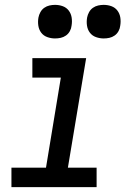

<svg xmlns="http://www.w3.org/2000/svg" viewBox="-20 -769 540 789"><path d="M27 0V-80H169L230 -450H113V-530H334L259 -80H377V0ZM406 -611Q390 -611 374.5 -616.5Q359 -622 349.5 -634.5Q340 -647 337.5 -663.5Q335 -680 338 -697Q340 -708 346 -719Q352 -730 362 -737Q372 -744 383.5 -746.5Q395 -749 406 -749Q423 -749 438 -743.5Q453 -738 462.5 -725.5Q472 -713 474.5 -696.5Q477 -680 474 -663Q473 -652 467 -641Q461 -630 451 -623Q441 -616 429.5 -613.5Q418 -611 406 -611ZM206 -611Q190 -611 174.5 -616.5Q159 -622 149.5 -634.5Q140 -647 137.5 -663.5Q135 -680 138 -697Q140 -708 146 -719Q152 -730 162 -737Q172 -744 183.5 -746.5Q195 -749 206 -749Q223 -749 238 -743.5Q253 -738 262.5 -725.5Q272 -713 274.5 -696.5Q277 -680 274 -663Q273 -652 267 -641Q261 -630 251 -623Q241 -616 229.5 -613.5Q218 -611 206 -611Z"/></svg>

Font: Iosevka Curly Medium Oblique
Style: Regular
Weight: 500
Italic angle: -9°
Monospace: yes
Designer: Belleve Invis
Foundry: Belleve Invis
Version: Version 11.1.0; ttfautohint (v1.8.3)